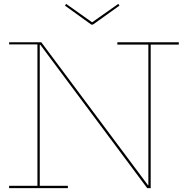

<svg xmlns="http://www.w3.org/2000/svg" viewBox="-20 -970 959 990"><path d="M902 -752V-740H757V0H739L188 -739H185V-12H330V0H27V-12H173V-741H27V-752H193L743 -15H745V-740H585V-752ZM451 -843 315 -941 321 -950 455 -855 590 -950 596 -941 459 -843Z"/></svg>

Font: Hepta Slab Thin
Style: Regular
Weight: 250
Designer: Michael LaGattuta
Foundry: Michael LaGattuta
Version: Version 1.100; ttfautohint (v1.8) -l 8 -r 50 -G 200 -x 14 -D